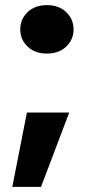

<svg xmlns="http://www.w3.org/2000/svg" viewBox="-20 -599 351 749"><path d="M163 -390Q116 -390 87.5 -417.5Q59 -445 59 -484Q59 -524 87.5 -551.5Q116 -579 163 -579Q210 -579 238.5 -551.5Q267 -524 267 -484Q267 -445 238.5 -417.5Q210 -390 163 -390ZM85 -160H250L140 130H28Z"/></svg>

Font: Albert Sans Black
Style: Regular
Weight: 900
Designer: Andreas Rasmussen
Foundry: a.Foundry
Version: Version 1.025